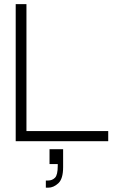

<svg xmlns="http://www.w3.org/2000/svg" viewBox="-20 -670 568 911"><path d="M215 38V108.5H254V117Q254 160 241 173.2Q228 186.5 208 186.5H197.5V220.5H209Q234 220.5 256.8 199.5Q279.5 178.5 279.5 123V38ZM493.5 0V-48H105.5V-650.5H54.5V0Z"/></svg>

Font: Overused Grotesk Light
Style: Regular
Weight: 300
Designer: RandomMaerks
Version: Version 0.005